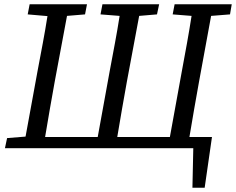

<svg xmlns="http://www.w3.org/2000/svg" viewBox="-20 -690 1099 894"><path d="M784 -623 793 -670H1059L1051 -623L963 -616L907 -311Q895 -246 884 -181.5Q873 -117 862 -52H967L933 184H876L880 0H3L13 -47L99 -54L155 -360Q167 -424 179 -487.5Q191 -551 201 -615L109 -623L118 -670H385L376 -623L292 -616L235 -311Q223 -246 212 -181.5Q201 -117 190 -52H435L491 -360Q503 -424 515 -488Q527 -552 537 -616L448 -623L457 -670H721L711 -623L628 -616L571 -311Q559 -246 548 -181.5Q537 -117 526 -52H771L827 -360Q839 -424 850.5 -488Q862 -552 872 -616Z"/></svg>

Font: Source Serif 4 SmText
Style: Italic
Weight: 400
Italic angle: -12°
Designer: Frank Grießhammer
Foundry: Adobe
Version: Version 4.005;hotconv 1.1.0;makeotfexe 2.6.0